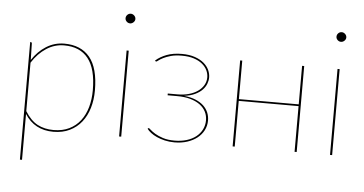

<svg xmlns="http://www.w3.org/2000/svg" viewBox="-56 -805 2067 1090"><g transform="rotate(5 977.0 -260.0)"><path d="M104 -97.5Q136 -46 175.5 -25Q215 -4 267 -4Q318.5 -4 356.5 -22.8Q394.5 -41.5 419.8 -74.5Q445 -107.5 457.5 -152Q470 -196.5 470 -248Q470 -370 423.2 -429Q376.5 -488 286 -488Q231.5 -488 184.8 -457.5Q138 -427 104 -373.5ZM104 -389Q137 -439.5 183.8 -468.8Q230.5 -498 286 -498Q381 -498 431.5 -436.8Q482 -375.5 482 -248Q482 -194.5 468.2 -148.2Q454.5 -102 427.5 -67.8Q400.5 -33.5 360.2 -13.8Q320 6 267 6Q159 6 104 -81.5V180H92V-490H95Q102 -490 102 -482Z M653.5 -490V0H641.5V-490ZM675.5 -672Q675.5 -661.5 666.8 -653.2Q658 -645 647.5 -645Q636 -645 627.8 -653.2Q619.5 -661.5 619.5 -672Q619.5 -683.5 627.8 -691.8Q636 -700 647.5 -700Q658 -700 666.8 -691.8Q675.5 -683.5 675.5 -672Z M807 -447Q832 -469.5 869.2 -483.8Q906.5 -498 956.5 -498Q999 -498 1030.2 -487.2Q1061.5 -476.5 1081.8 -459.2Q1102 -442 1111.8 -420.8Q1121.5 -399.5 1121.5 -378Q1121.5 -360.5 1114.5 -342Q1107.5 -323.5 1092 -307.2Q1076.5 -291 1051 -278.8Q1025.5 -266.5 989 -262Q1027 -258 1054.8 -246.5Q1082.5 -235 1100.8 -217.8Q1119 -200.5 1127.8 -179Q1136.5 -157.5 1136.5 -134Q1136.5 -104 1123.2 -78.2Q1110 -52.5 1086 -33.8Q1062 -15 1029.2 -4.5Q996.5 6 957.5 6Q927.5 6 902 0Q876.5 -6 856 -15.2Q835.5 -24.5 821 -35.8Q806.5 -47 799 -58L801 -60Q803 -62 805 -62Q808 -62 817.5 -53Q827 -44 845 -33Q863 -22 890.5 -13Q918 -4 957 -4Q994.5 -4 1025.5 -13.5Q1056.5 -23 1078.5 -40.2Q1100.5 -57.5 1112.8 -81.5Q1125 -105.5 1125 -134Q1125 -161 1113.5 -183.5Q1102 -206 1079.8 -222.2Q1057.5 -238.5 1025 -247.8Q992.5 -257 951 -257H895.5V-267H951Q987 -267 1016.5 -275.5Q1046 -284 1067 -299Q1088 -314 1099.5 -334.2Q1111 -354.5 1111 -378Q1111 -398 1101.8 -417.8Q1092.5 -437.5 1073.5 -453.2Q1054.5 -469 1025.5 -478.5Q996.5 -488 956.5 -488Q920 -488 894.2 -480.8Q868.5 -473.5 851.8 -465Q835 -456.5 826 -449.2Q817 -442 814 -442Q812 -442 810 -444Z M1653.5 -490V0H1641.5V-260.5H1300.5V0H1288.5V-490H1300.5V-270.5H1641.5V-490Z M1855.5 -490V0H1843.5V-490ZM1877.5 -672Q1877.5 -661.5 1868.8 -653.2Q1860 -645 1849.5 -645Q1838 -645 1829.8 -653.2Q1821.5 -661.5 1821.5 -672Q1821.5 -683.5 1829.8 -691.8Q1838 -700 1849.5 -700Q1860 -700 1868.8 -691.8Q1877.5 -683.5 1877.5 -672Z"/></g></svg>

Font: Lato 2
Style: Regular
Weight: 100
Designer: Lukasz Dziedzic with Adam Twardoch and Botio Nikoltchev
Foundry: tyPoland Lukasz Dziedzic
Version: Version 2.015; 2015-08-06; http://www.latofonts.com/